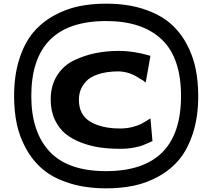

<svg xmlns="http://www.w3.org/2000/svg" viewBox="-20 -791 1178 1049"><path d="M257 -247Q257 -324 292.5 -379.5Q328 -435 387 -462.5Q446 -490 506 -501.5Q566 -513 633 -513Q710 -513 802 -486L776 -340Q762 -353 743 -362Q687 -401 623 -401Q560 -400 515.5 -385Q471 -370 449.5 -345.5Q428 -321 419.5 -297Q411 -273 411 -246Q411 -163 473.5 -126Q536 -89 636 -89Q674 -89 705 -97.5Q736 -106 750.5 -113.5Q765 -121 802 -144L813 -20Q777 -4 761 2.5Q745 9 711.5 15.5Q678 22 637 22Q579 22 528 15Q477 8 426 -11Q375 -30 338.5 -59.5Q302 -89 279.5 -137Q257 -185 257 -247ZM57 -266Q57 -379 85.5 -468Q114 -557 161 -613Q208 -669 274 -705.5Q340 -742 409.5 -756.5Q479 -771 559 -771Q673 -771 761.5 -742.5Q850 -714 906 -667Q962 -620 998 -554Q1034 -488 1048.5 -417.5Q1063 -347 1063 -266Q1063 -153 1034.5 -64.5Q1006 24 959.5 80Q913 136 847 172.5Q781 209 711 223.5Q641 238 561 238Q448 238 359.5 210Q271 182 215 135Q159 88 122.5 21.5Q86 -45 71.5 -115Q57 -185 57 -266ZM151 -266Q151 -70 251 37Q351 144 559 144Q969 144 969 -266Q969 -476 863 -576Q757 -676 560 -676Q151 -676 151 -266Z"/></svg>

Font: Coval
Style: Heavy
Weight: 900
Foundry: Context Ltd
Version: Version 001.000